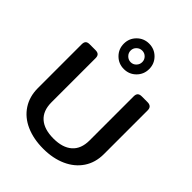

<svg xmlns="http://www.w3.org/2000/svg" viewBox="-267 -1096 1250 1250"><g transform="rotate(45 358.0 -471.0)"><path d="M245 -840Q245 -889 279 -923Q313 -957 362 -957Q411 -957 445 -923Q479 -889 479 -840Q479 -791 445 -757Q411 -723 362 -723Q313 -723 279 -757Q245 -791 245 -840ZM415 -840Q415 -862 399.5 -877.5Q384 -893 362 -893Q340 -893 324 -877.5Q308 -862 308 -840Q308 -818 324 -802Q340 -786 362 -786Q384 -786 399.5 -802Q415 -818 415 -840ZM54 -240V-643Q54 -662 62.5 -671Q71 -680 91 -680H144Q164 -680 173 -671Q182 -662 182 -643V-237Q182 -159 227.5 -119Q273 -79 358 -79Q442 -79 487.5 -119Q533 -159 533 -237V-643Q533 -662 542 -671Q551 -680 571 -680H623Q662 -680 662 -643V-240Q662 -162 623.5 -104.5Q585 -47 516 -16Q447 15 358 15Q268 15 199 -15.5Q130 -46 92 -104Q54 -162 54 -240Z"/></g></svg>

Font: Mitr
Style: Regular
Weight: 400
Designer: Thanarat Vachiruckul
Foundry: Cadson Demak
Version: Version 1.002